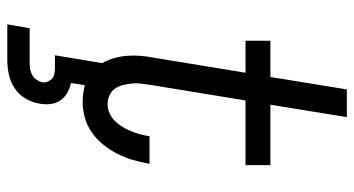

<svg xmlns="http://www.w3.org/2000/svg" viewBox="-248 -528 995 540"><g transform="rotate(90 250.0 -257.5)"><path d="M48 220 59 157H159Q167 157 175 155.5Q183 154 191 149.5Q199 145 204 137.5Q209 130 211 122Q212 114 209 106.5Q206 99 200.5 94Q195 89 186.5 87.5Q178 86 170 86H135L157 -47Q148 -63 143 -80.5Q138 -98 136.5 -116.5Q135 -135 136.5 -154Q138 -173 142 -193L184 -450H94V-520H196L231 -735H309L274 -520H444V-450H262L218 -181Q216 -168 214.5 -155Q213 -142 214.5 -129Q216 -116 219 -104Q222 -92 229.5 -82Q237 -72 248.5 -67Q260 -62 273 -62Q285 -62 297.5 -67.5Q310 -73 319.5 -82.5Q329 -92 336 -103.5Q343 -115 348 -127Q353 -139 356.5 -151.5Q360 -164 362 -176L363 -180H440L439 -174Q435 -152 428.5 -130.5Q422 -109 411.5 -88.5Q401 -68 386 -49.5Q371 -31 351.5 -17.5Q332 -4 310 2Q288 8 266 8Q254 8 242.5 6.5Q231 5 219 2L213 41Q228 44 241 51.5Q254 59 262 71Q270 83 272 98Q274 113 271 129Q268 149 257 168Q246 187 228 199Q210 211 189 215.5Q168 220 148 220Z"/></g></svg>

Font: Iosevka Term Curly Oblique
Style: Regular
Weight: 400
Italic angle: -9°
Designer: Belleve Invis
Foundry: Belleve Invis
Version: Version 32.3.0